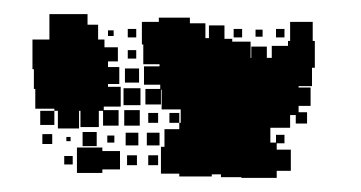

<svg xmlns="http://www.w3.org/2000/svg" viewBox="-20 -430 511 272"><path d="M149 -311H133V-307H151V-279H127V-274H148V-252H126V-273H120V-250H94V-273H92V-248H62V-273H57V-276H30V-304H28V-332H26V-374H50V-410H104V-395H119V-374H128V-363H147V-343H133V-335H149ZM423 -372H426V-334H422V-308H403V-306H420V-280H403V-271H415V-255H399V-267H391V-249H363V-228H371V-239H383V-227H372V-218H392V-188H372V-178H322V-179H293V-183H280V-180H234V-184H208V-222H213V-247H234V-256H236V-275H209V-303H208V-282H186V-304H207V-310H184V-336H206V-339H183V-367H181V-399H205V-405H249V-397H271V-376H276V-394H298V-375H309V-371H335V-348H336V-364H358V-348H365V-365H388V-372H391V-399H423ZM161 -389H173V-377H161ZM311 -389H323V-377H311ZM371 -389H383V-377H371ZM342 -388H352V-378H342ZM133 -387H141V-379H133ZM161 -359H173V-347H161ZM157 -333H177V-313H157ZM179 -281H155V-305H179ZM178 -252H156V-274H178ZM57 -253H37V-273H57ZM190 -256V-270H204V-256ZM220 -256V-270H234V-256ZM97 -223V-243H117V-223ZM176 -224H158V-242H176ZM206 -224H188V-242H206ZM54 -226H40V-240H54ZM132 -228V-238H142V-228ZM74 -230V-236H80V-230ZM89 -221H125V-216H150V-190H125V-185H89ZM174 -196H160V-210H174ZM204 -196H190V-210H204ZM83 -197H71V-209H83Z"/></svg>

Font: Rubik-Storm
Style: Regular
Weight: 400
Designer: NaN (generative design), Hubert & Fischer (Rubik source font outlines)
Foundry: NaN, Hubert & Fischer
Version: Version 1.000